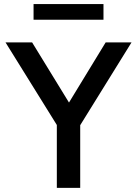

<svg xmlns="http://www.w3.org/2000/svg" viewBox="-20 -904 660 924"><path d="M253.5 0V-302.5L6.5 -700H134.5L312 -410.5L488.5 -700H613L366 -301.5V0ZM141.5 -809V-884.5H478V-809Z"/></svg>

Font: Geologica
Style: Regular
Weight: 400
Designer: Sindre Bremnes, Frode Helland
Foundry: Monokrom Skriftforlag AS
Version: Version 1.010; ttfautohint (v1.8.4.7-5d5b);gftools[0.9.28]